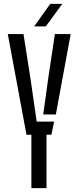

<svg xmlns="http://www.w3.org/2000/svg" viewBox="-20 -977 408 997"><path d="M143 0V-277.5H117.5L20.5 -800H102L137.5 -574L170.5 -345.5H261L247 -277.5H221.5V0ZM204.5 -382.5 231 -574 265 -800H347L270 -382.5ZM157.5 -840 241 -957H303.5L218 -840Z"/></svg>

Font: Big Shoulders Stencil Text
Style: Regular
Weight: 400
Designer: Patric King
Foundry: XO Type Co
Version: Version 1.000